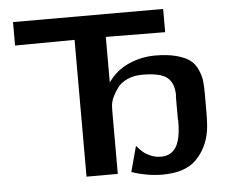

<svg xmlns="http://www.w3.org/2000/svg" viewBox="-51 -754 983 832"><g transform="rotate(-5 440.5 -337.5)"><path d="M35 -593V-695H688V-594L430 -596V-398Q466 -449 521 -473Q576 -497 636 -497Q690 -497 728.5 -486.5Q767 -476 787.5 -460Q808 -444 819.5 -417.5Q831 -391 833.5 -368.5Q836 -346 836 -312V-244Q836 -178 831 -151Q819 -78 770.5 -29Q722 20 623 20Q558 20 489 -3L519 -114Q535 -96 546.5 -86Q558 -76 578.5 -67Q599 -58 624 -58Q667 -58 689 -92.5Q711 -127 711 -206Q711 -207 710.5 -210.5Q710 -214 710 -216V-312Q710 -313 710.5 -314.5Q711 -316 711 -317Q711 -370 681.5 -394.5Q652 -419 574 -419Q536 -419 507.5 -406Q479 -393 464 -372Q449 -351 441 -333.5Q433 -316 431 -299Q430 -287 430 -264V0H294V-595Z"/></g></svg>

Font: Coval
Style: Bold
Weight: 700
Foundry: Context Ltd
Version: Version 001.000